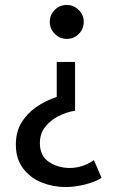

<svg xmlns="http://www.w3.org/2000/svg" viewBox="-20 -529 471 775"><path d="M245 226Q194 226 148 207.5Q102 189 73 150.5Q44 112 44 55Q44 4 66 -33Q88 -70 125 -96Q162 -122 209 -138V-279H283V-82Q249 -77 216.5 -60.5Q184 -44 162.5 -17Q141 10 141 49Q141 100 177.5 124.5Q214 149 262 149Q288 149 313.5 140.5Q339 132 359 117L390 189Q363 206 322 216Q281 226 245 226ZM249 -372Q221 -372 201 -392.5Q181 -413 181 -441Q181 -469 201 -489Q221 -509 249 -509Q277 -509 297.5 -489Q318 -469 318 -441Q318 -412 298 -392Q278 -372 249 -372Z"/></svg>

Font: Rosario Light Medium
Style: Regular
Weight: 500
Version: Version 1.101; ttfautohint (v1.8.1.43-b0c9)